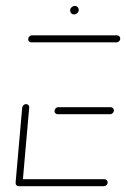

<svg xmlns="http://www.w3.org/2000/svg" viewBox="-20 -640 433 660"><path d="M33.7 -13 56.3 -270.4Q57 -275.2 60.9 -278.7Q64.8 -282.2 69.6 -282.2Q74.4 -282.2 77.8 -278.7Q81.1 -275.2 80.4 -270.4L57.8 -13ZM350 -13Q350 -7.4 346.1 -3.7Q342.2 0 337 0H44.8Q40 0 36.9 -3Q33.7 -5.9 33.7 -10.7Q33.7 -16.3 37.6 -20.2Q41.5 -24.1 46.7 -24.1H338.9Q343.3 -24.1 346.7 -20.9Q350 -17.8 350 -13ZM167.4 -258.1Q167.4 -263.3 171.3 -267.4Q175.2 -271.5 180.4 -271.5H360.7Q365.2 -271.5 368.3 -268.3Q371.5 -265.2 371.5 -260.4Q371.5 -255.2 367.6 -251.3Q363.7 -247.4 358.5 -247.4H178.5Q173.7 -247.4 170.6 -250.4Q167.4 -253.3 167.4 -258.1ZM77 -505.2Q77 -510.7 80.9 -514.6Q84.8 -518.5 90 -518.5H382.2Q386.7 -518.5 390 -515.4Q393.3 -512.2 393.3 -507.8Q393.3 -502.2 389.4 -498.3Q385.6 -494.4 380.4 -494.4H87.8Q83 -494.4 80 -497.4Q77 -500.4 77 -505.2ZM221.1 -604.4Q221.1 -610.4 226.1 -615Q231.1 -619.6 237.4 -619.6Q243 -619.6 246.9 -615.6Q250.7 -611.5 250.7 -605.9Q250.7 -599.6 245.7 -595Q240.7 -590.4 234.4 -590.4Q228.9 -590.4 225 -594.4Q221.1 -598.5 221.1 -604.4Z"/></svg>

Font: 26F Galaxy Sans Thin
Style: Italic
Weight: 100
Italic angle: -4.99998°
Designer: C₂₉H₂₅N₃O₅
Version: Version 1.200